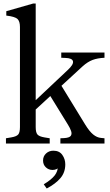

<svg xmlns="http://www.w3.org/2000/svg" viewBox="-20 -820 626 1097"><path d="M14 0V-30L44 -35Q74 -40 84 -51.5Q94 -63 94 -94V-666Q94 -698 80 -711.5Q66 -725 16 -731V-756L170 -800H184V-94Q184 -63 194 -51.5Q204 -40 234 -35L264 -30V0ZM325 0V-30L347 -31Q377 -33 384.5 -44Q392 -55 386 -72Q380 -89 368 -108L256 -290L320 -348L467 -108Q491 -69 512.5 -51.5Q534 -34 557 -32L577 -30V0ZM152 -165 124 -191 366 -419Q401 -451 397 -469.5Q393 -488 354 -489L330 -490V-520H577V-490Q537 -488 509 -477.5Q481 -467 452 -441ZM247 257 230 233Q273 207 292 183Q311 159 311 128L334 96Q334 120 318.5 135.5Q303 151 280 151Q258 151 242 136Q226 121 226 97Q226 73 243 57Q260 41 285 41Q319 41 336 65Q353 89 353 119Q353 165 325.5 197.5Q298 230 247 257Z"/></svg>

Font: Hedvig Letters Serif 24pt 24pt
Style: Regular
Weight: 400
Version: Version 1.000